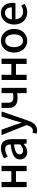

<svg xmlns="http://www.w3.org/2000/svg" viewBox="1666 -2270 834 4205"><g transform="rotate(-90 2082.5 -167.0)"><path d="M87 0H201V-234H438V0H553V-550H438V-335H201V-550H87Z M856 13C922 13 981 -20 1031 -63H1034L1044 0H1138V-331C1138 -477 1075 -564 938 -564C850 -564 773 -528 716 -492L759 -414C806 -444 860 -470 918 -470C999 -470 1022 -414 1023 -350C794 -325 694 -264 694 -146C694 -49 761 13 856 13ZM891 -78C842 -78 805 -100 805 -154C805 -216 860 -257 1023 -277V-142C978 -101 939 -78 891 -78Z M1745 -550H1633L1545 -267L1502 -112H1497C1480 -163 1463 -218 1447 -267L1345 -550H1227L1445 -4L1434 34C1414 93 1379 137 1319 137C1305 137 1289 132 1279 129L1257 219C1276 226 1298 230 1326 230C1442 230 1500 151 1543 33Z M2146 0H2261V-550H2146V-300C2118 -294 2095 -291 2065 -291C1975 -291 1936 -323 1936 -397V-550H1821V-397C1821 -255 1905 -199 2041 -199C2089 -199 2110 -202 2146 -209Z M2434 0H2548V-234H2785V0H2900V-550H2785V-335H2548V-550H2434Z M3293 13C3429 13 3552 -92 3552 -274C3552 -458 3429 -564 3293 -564C3157 -564 3034 -458 3034 -274C3034 -92 3157 13 3293 13ZM3293 -81C3207 -81 3153 -158 3153 -274C3153 -391 3207 -469 3293 -469C3380 -469 3434 -391 3434 -274C3434 -158 3380 -81 3293 -81Z M3916 13C3988 13 4051 -11 4102 -45L4062 -118C4022 -92 3980 -77 3931 -77C3836 -77 3770 -140 3761 -245H4118C4121 -258 4123 -281 4123 -303C4123 -459 4045 -564 3899 -564C3770 -564 3648 -453 3648 -274C3648 -93 3767 13 3916 13ZM3760 -324C3771 -421 3832 -474 3901 -474C3981 -474 4024 -419 4024 -324Z"/></g></svg>

Font: Source Han Sans KR Medium
Style: Regular
Weight: 500
Designer: Ryoko NISHIZUKA (kana & ideographs); Paul D. Hunt (Latin, Greek & Cyrillic); Wenlong ZHANG (bopomofo); Sandoll Communica
Foundry: Adobe Systems Incorporated
Version: Version 1.001;PS 1.001;hotconv 1.0.78;makeotf.lib2.5.61930